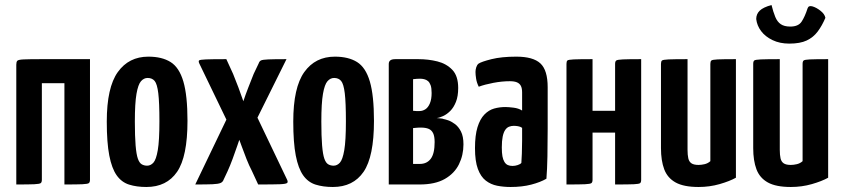

<svg xmlns="http://www.w3.org/2000/svg" viewBox="-20 -736 3359 766"><path d="M45 0V-478Q45 -489 49 -493.5Q53 -498 74.5 -499Q96 -500 147 -500H339V-19Q339 -9 334.5 -5.5Q330 -2 309 -1Q288 0 237 0V-404H147V-19Q147 -9 142.5 -5.5Q138 -2 117 -1Q96 0 45 0Z M564 10Q525 10 495 0.5Q465 -9 445.5 -36.5Q426 -64 416 -115.5Q406 -167 406 -251Q406 -387 450 -448.5Q494 -510 572 -510Q626 -510 660.5 -488.5Q695 -467 711.5 -411Q728 -355 728 -254Q728 -111 686.5 -50.5Q645 10 564 10ZM567 -75Q581 -75 592 -87Q603 -99 609.5 -137Q616 -175 616 -252Q616 -327 611.5 -364Q607 -401 597 -413Q587 -425 569 -425Q554 -425 542.5 -412Q531 -399 524.5 -361.5Q518 -324 518 -251Q518 -192 521 -156Q524 -120 530 -103Q536 -86 545.5 -80.5Q555 -75 567 -75Z M759 0 892 -277 945 -314Q945 -314 952 -335.5Q959 -357 970.5 -386.5Q982 -416 992 -441L1012 -483Q1015 -492 1021.5 -495Q1028 -498 1050 -499Q1072 -500 1123 -500L985 -222L946 -211Q946 -211 940.5 -195Q935 -179 926.5 -154Q918 -129 908 -102Q898 -75 888 -53L872 -19Q869 -10 860 -6Q851 -2 828 -1Q805 0 759 0ZM1010 0 985 -54Q974 -75 963.5 -101.5Q953 -128 944 -153Q935 -178 929 -194Q923 -210 923 -210L900 -224L775 -483Q771 -492 774.5 -495Q778 -498 801.5 -499Q825 -500 883 -500L910 -441Q920 -417 931 -387.5Q942 -358 949.5 -336Q957 -314 957 -314L994 -294L1124 -22Q1130 -11 1126 -6.5Q1122 -2 1097 -1Q1072 0 1010 0Z M1308 10Q1269 10 1239 0.5Q1209 -9 1189.5 -36.5Q1170 -64 1160 -115.5Q1150 -167 1150 -251Q1150 -387 1194 -448.5Q1238 -510 1316 -510Q1370 -510 1404.5 -488.5Q1439 -467 1455.5 -411Q1472 -355 1472 -254Q1472 -111 1430.5 -50.5Q1389 10 1308 10ZM1311 -75Q1325 -75 1336 -87Q1347 -99 1353.5 -137Q1360 -175 1360 -252Q1360 -327 1355.5 -364Q1351 -401 1341 -413Q1331 -425 1313 -425Q1298 -425 1286.5 -412Q1275 -399 1268.5 -361.5Q1262 -324 1262 -251Q1262 -192 1265 -156Q1268 -120 1274 -103Q1280 -86 1289.5 -80.5Q1299 -75 1311 -75Z M1531 0V-481Q1531 -490 1537 -495Q1543 -500 1558 -500H1649Q1689 -500 1725 -491Q1761 -482 1784.5 -457.5Q1808 -433 1808 -385Q1808 -352 1799 -329.5Q1790 -307 1776.5 -293.5Q1763 -280 1748 -273Q1733 -266 1722 -265Q1730 -264 1738 -263.5Q1746 -263 1750 -261Q1756 -260 1768 -256Q1780 -252 1794.5 -241.5Q1809 -231 1819 -211.5Q1829 -192 1829 -160Q1829 -117 1811 -80.5Q1793 -44 1754.5 -22Q1716 0 1654 0ZM1655 -82Q1683 -82 1698.5 -102.5Q1714 -123 1714 -169Q1714 -192 1708 -204.5Q1702 -217 1690 -222Q1678 -227 1659 -227Q1647 -227 1639 -226Q1631 -225 1628 -225V-82Q1634 -82 1641.5 -82Q1649 -82 1655 -82ZM1628 -294Q1634 -293 1640.5 -293Q1647 -293 1654 -293Q1666 -293 1677 -300Q1688 -307 1695 -323.5Q1702 -340 1702 -365Q1702 -385 1698 -396Q1694 -407 1687.5 -412.5Q1681 -418 1672.5 -420Q1664 -422 1656 -422Q1649 -422 1642.5 -421.5Q1636 -421 1632 -420.5Q1628 -420 1628 -420Z M2017 10Q1989 10 1963.5 5Q1938 0 1918 -15.5Q1898 -31 1886.5 -62Q1875 -93 1875 -145Q1875 -196 1885 -228.5Q1895 -261 1912.5 -279Q1930 -297 1951.5 -303Q1973 -309 1996 -309Q2008 -309 2028.5 -306.5Q2049 -304 2063 -295Q2063 -295 2063 -307.5Q2063 -320 2063 -336.5Q2063 -353 2063 -367Q2063 -384 2058 -393.5Q2053 -403 2042.5 -407.5Q2032 -412 2014 -412Q1983 -412 1948.5 -405.5Q1914 -399 1890 -390Q1882 -406 1879.5 -422Q1877 -438 1877 -449Q1877 -458 1880 -467.5Q1883 -477 1889 -482Q1901 -490 1941 -500Q1981 -510 2040 -510Q2107 -510 2136 -483Q2165 -456 2165 -388V-339Q2165 -282 2165 -223Q2165 -164 2164 -112Q2163 -60 2160 -23Q2136 -9 2099.5 0.5Q2063 10 2017 10ZM2025 -74Q2035 -74 2045.5 -77.5Q2056 -81 2060 -86Q2061 -99 2062 -123.5Q2063 -148 2063 -175.5Q2063 -203 2063 -226Q2056 -231 2046.5 -232.5Q2037 -234 2030 -234Q2020 -234 2011 -230.5Q2002 -227 1995.5 -217.5Q1989 -208 1985.5 -191Q1982 -174 1982 -148Q1982 -126 1984.5 -112.5Q1987 -99 1992.5 -90Q1998 -81 2006 -77.5Q2014 -74 2025 -74Z M2240 0V-481Q2240 -491 2243.5 -494.5Q2247 -498 2269 -499Q2291 -500 2344 -500V-294H2434V-481Q2434 -491 2438.5 -494.5Q2443 -498 2465 -499Q2487 -500 2538 -500V-19Q2538 -9 2534 -5.5Q2530 -2 2509 -1Q2488 0 2434 0V-207H2344V-19Q2344 -9 2339.5 -5.5Q2335 -2 2314 -1Q2293 0 2240 0Z M2767 10Q2708 10 2675.5 -8Q2643 -26 2630 -60.5Q2617 -95 2617 -145V-481Q2617 -491 2621 -494.5Q2625 -498 2647.5 -499Q2670 -500 2723 -500V-138Q2723 -118 2726 -104.5Q2729 -91 2738.5 -84.5Q2748 -78 2767 -78Q2778 -78 2791 -81Q2804 -84 2814 -93V-481Q2814 -491 2818 -494.5Q2822 -498 2843 -499Q2864 -500 2916 -500V-27Q2891 -13 2851 -1.5Q2811 10 2767 10Z M3135 10Q3076 10 3043.5 -8Q3011 -26 2998 -60.5Q2985 -95 2985 -145V-481Q2985 -491 2989 -494.5Q2993 -498 3015.5 -499Q3038 -500 3091 -500V-138Q3091 -118 3094 -104.5Q3097 -91 3106.5 -84.5Q3116 -78 3135 -78Q3146 -78 3159 -81Q3172 -84 3182 -93V-481Q3182 -491 3186 -494.5Q3190 -498 3211 -499Q3232 -500 3284 -500V-27Q3259 -13 3219 -1.5Q3179 10 3135 10ZM3129 -562Q3091 -562 3062 -576Q3033 -590 3016.5 -612Q3000 -634 2997 -660Q2997 -680 3011 -693.5Q3025 -707 3058 -716Q3065 -688 3073 -668.5Q3081 -649 3095 -639.5Q3109 -630 3133 -630Q3165 -630 3178 -649.5Q3191 -669 3202 -703Q3206 -715 3221.5 -710.5Q3237 -706 3253.5 -693Q3270 -680 3273 -665Q3260 -634 3242.5 -610.5Q3225 -587 3198.5 -574.5Q3172 -562 3129 -562Z"/></svg>

Font: Yanone Kaffeesatz SemiBold
Style: Regular
Weight: 600
Designer: Yanone (Cyrillic: Daniel Pouzeot, Huerta Tipografica, and Cyreal)
Foundry: Yanone
Version: Version 2.003